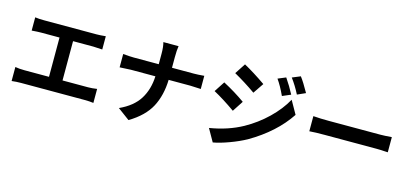

<svg xmlns="http://www.w3.org/2000/svg" viewBox="-69 -1343 4138 1927"><g transform="rotate(15 2000.0 -380.0)"><path d="M567.4 -157.2H832Q874 -157.2 924.8 -165V-19.5Q882.8 -25.4 832 -25.4H172.9Q125 -25.4 75.2 -19.5V-165Q117.2 -157.2 172.9 -157.2H426.8V-565.4H234.4Q202.1 -565.4 138.7 -560.5V-698.2Q177.7 -692.4 234.4 -692.4H778.3Q813.5 -692.4 872.1 -698.2V-560.5Q796.9 -565.4 778.3 -565.4H567.4Z M1595.7 -564.5H1821.3Q1865.2 -564.5 1929.7 -570.3V-433.6Q1822.3 -438.5 1820.3 -438.5H1594.7Q1589.8 -276.4 1526.4 -156.2Q1462.9 -36.1 1309.6 55.7L1185.5 -36.1Q1325.2 -99.6 1388.2 -200.7Q1451.2 -301.8 1457 -438.5H1202.1Q1180.7 -438.5 1086.9 -432.6V-571.3Q1157.2 -564.5 1198.2 -564.5H1458V-673.8Q1458 -746.1 1445.3 -791H1603.5Q1595.7 -749 1595.7 -672.9Z M2646.5 -733.4 2728.5 -767.6Q2780.3 -692.4 2821.3 -613.3L2734.4 -576.2Q2690.4 -671.9 2646.5 -733.4ZM2782.2 -781.2 2867.2 -816.4Q2904.3 -768.6 2960.9 -667L2876 -628.9Q2834 -711.9 2782.2 -781.2ZM2222.7 -676.8 2294.9 -787.1Q2398.4 -730.5 2523.4 -643.6L2449.2 -534.2Q2337.9 -612.3 2222.7 -676.8ZM2184.6 53.7 2110.4 -77.1Q2301.8 -108.4 2450.2 -190.4Q2576.2 -260.7 2677.7 -358.9Q2779.3 -457 2838.9 -565.4L2916 -428.7Q2777.3 -219.7 2518.6 -69.3Q2444.3 -28.3 2348.6 6.8Q2252.9 42 2184.6 53.7ZM2069.3 -449.2 2140.6 -558.6Q2264.6 -493.2 2370.1 -418L2296.9 -305.7Q2170.9 -394.5 2069.3 -449.2Z M3091.8 -305.7V-462.9Q3164.1 -457 3252.9 -457H3790Q3828.1 -457 3907.2 -462.9V-305.7Q3900.4 -305.7 3877.4 -307.1Q3854.5 -308.6 3831.5 -309.6Q3808.6 -310.5 3790 -310.5H3252.9Q3153.3 -310.5 3091.8 -305.7Z"/></g></svg>

Font: Gen Shin Gothic Monospace Bold
Style: Bold
Weight: 700
Designer: [Source Han Sans]
Ryoko NISHIZUKA  (kana & ideographs); Paul D. Hunt (Latin, Greek & Cyrillic); Wenlong ZHANG  (bopomofo
Version: Version 1.002.20150607